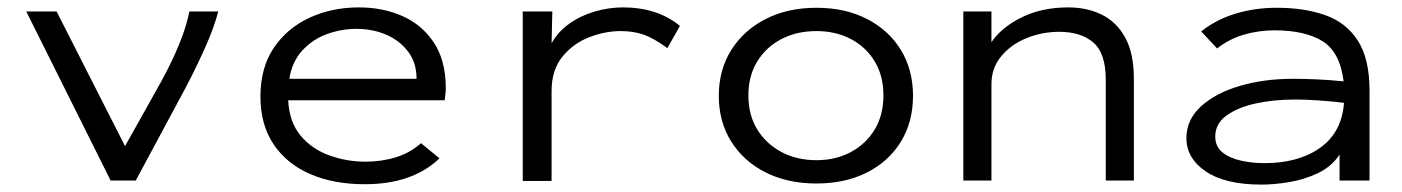

<svg xmlns="http://www.w3.org/2000/svg" viewBox="-20 -488 3790 519"><path d="M279 0 51 -457H133L318 -93L416 -268Q446 -323 465 -370Q484 -417 492 -457H570Q559 -415 537 -365Q515 -315 485 -257L347 0Z M966 10Q882 10 818.5 -17.5Q755 -45 719.5 -98Q684 -151 684 -227Q684 -305 720 -358.5Q756 -412 816.5 -440Q877 -468 950 -468Q1015 -468 1068 -444.5Q1121 -421 1153 -372.5Q1185 -324 1185 -250Q1185 -242 1184 -233.5Q1183 -225 1182 -217H759Q762 -158 792.5 -121.5Q823 -85 870 -68Q917 -51 968 -51Q1012 -51 1050.5 -63Q1089 -75 1118 -101L1168 -60Q1095 10 966 10ZM762 -275H1106Q1106 -318 1083.5 -348Q1061 -378 1024.5 -394Q988 -410 943 -410Q904 -410 865.5 -396.5Q827 -383 798.5 -353Q770 -323 762 -275Z M1393 1V-457H1473L1471 -371Q1488 -402 1519 -424Q1550 -446 1588 -457Q1626 -468 1664 -468Q1757 -468 1818 -418L1784 -358Q1747 -385 1719.5 -394.5Q1692 -404 1658 -404Q1616 -404 1573 -387.5Q1530 -371 1500.5 -335Q1471 -299 1471 -242V1Z M2187 8Q2109 8 2049.5 -22Q1990 -52 1956.5 -105.5Q1923 -159 1923 -229Q1923 -299 1956.5 -352.5Q1990 -406 2049.5 -436.5Q2109 -467 2187 -467Q2265 -467 2324 -436.5Q2383 -406 2415.5 -352.5Q2448 -299 2448 -229Q2448 -159 2415.5 -105.5Q2383 -52 2324 -22Q2265 8 2187 8ZM2187 -55Q2239 -55 2280 -77Q2321 -99 2344.5 -138Q2368 -177 2368 -230Q2368 -283 2344.5 -322Q2321 -361 2280 -382.5Q2239 -404 2187 -404Q2134 -404 2092.5 -382.5Q2051 -361 2027 -322Q2003 -283 2003 -230Q2003 -177 2027 -138Q2051 -99 2092.5 -77Q2134 -55 2187 -55Z M2584 0V-457H2660V-374Q2687 -414 2741.5 -441Q2796 -468 2868 -468Q2918 -468 2958 -448.5Q2998 -429 3021.5 -386.5Q3045 -344 3045 -275V0H2969V-273Q2969 -344 2935.5 -373Q2902 -402 2843 -402Q2797 -402 2755 -385Q2713 -368 2686.5 -336Q2660 -304 2660 -261V0Z M3390 11Q3292 11 3239.5 -24.5Q3187 -60 3187 -115Q3187 -164 3226 -200Q3265 -236 3330.5 -255.5Q3396 -275 3475 -275Q3503 -275 3539 -273.5Q3575 -272 3612 -268Q3602 -348 3554.5 -377Q3507 -406 3425 -406Q3383 -406 3343 -394.5Q3303 -383 3270 -357L3227 -403Q3267 -435 3319.5 -451Q3372 -467 3431 -467Q3506 -467 3562.5 -447Q3619 -427 3650.5 -378Q3682 -329 3682 -243V0H3601V-70Q3579 -37 3541.5 -19.5Q3504 -2 3463.5 4.5Q3423 11 3390 11ZM3265 -119Q3265 -92 3284 -76.5Q3303 -61 3333.5 -54Q3364 -47 3398 -47Q3490 -47 3548.5 -88.5Q3607 -130 3613 -210Q3581 -214 3545.5 -216.5Q3510 -219 3482 -219Q3422 -219 3373 -208Q3324 -197 3294.5 -175Q3265 -153 3265 -119Z"/></svg>

Font: Inconsolata Expanded
Style: Regular
Weight: 400
Width: 7
Monospace: yes
Designer: Raph Levien, Cyreal, Brenton Simpson
Foundry: Raph Levien, Cyreal, Google
Version: Version 3.100; ttfautohint (v1.8.4.7-5d5b)